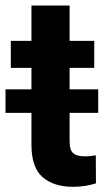

<svg xmlns="http://www.w3.org/2000/svg" viewBox="-34 -679 392 708"><path d="M328.1 -349.6V-262.7H222.7V-159.2Q222.7 -125 236.3 -113.8Q250 -102.5 277.8 -102.5Q291 -102.5 301.3 -103.8Q311.5 -105 319.3 -106.4L319.8 -2.9Q301.8 2.9 280.8 6.3Q259.8 9.8 234.4 9.8Q164.6 9.8 123.3 -25.6Q82 -61 82 -145V-262.7H-13.7V-349.6H82V-428.7H5.9V-528.3H82V-658.7H222.7V-528.3H313.5V-428.7H222.7V-349.6Z"/></svg>

Font: Vazirmatn RD UI FD
Style: Bold
Weight: 700
Designer: Saber Rastikerdar
Foundry: Saber Rastikerdar
Version: Version 33.003